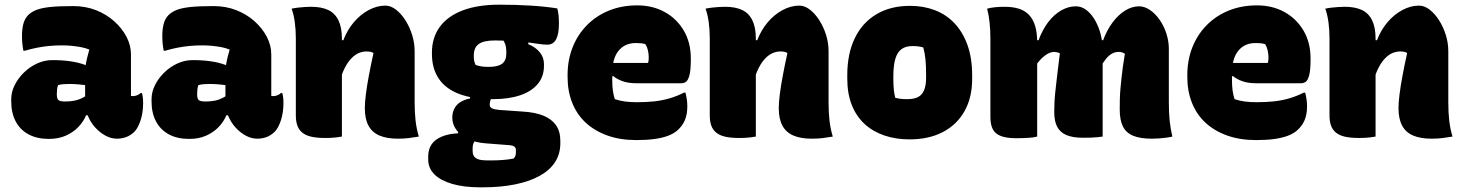

<svg xmlns="http://www.w3.org/2000/svg" viewBox="-20 -584 6260 821"><path d="M540 -351Q540 -337 540 -322.5Q540 -308 540 -293Q540 -278 540 -263.5Q540 -249 540 -234Q540 -219 540 -204Q540 -189 540 -174Q541 -174 544 -173.5Q547 -173 549 -173Q557 -173 566 -176.5Q575 -180 581 -186H587Q589 -180 590.5 -169Q592 -158 592 -144Q592 -103 581.5 -70.5Q571 -38 556 -22Q539 -5 520 2Q501 9 480 9Q455 9 431 -4Q407 -17 387 -39Q367 -61 355.5 -89.5Q344 -118 344 -148Q344 -181 344 -212.5Q344 -244 344 -277Q344 -291 346.5 -306.5Q349 -322 353 -338.5Q357 -355 362 -372Q345 -379 326 -382.5Q307 -386 287 -388Q267 -390 245 -390Q217 -390 190.5 -387.5Q164 -385 138.5 -380Q113 -375 86 -367H80Q77 -382 75.5 -397.5Q74 -413 74 -430Q74 -458 79.5 -480.5Q85 -503 100 -519Q114 -533 135.5 -541.5Q157 -550 194 -554Q231 -558 293 -558Q346 -558 390.5 -540.5Q435 -523 468.5 -493Q502 -463 521 -426.5Q540 -390 540 -351ZM223 -180Q223 -162 230 -156Q237 -150 259 -150Q280 -150 298 -153.5Q316 -157 333.5 -166Q351 -175 370 -189L377 -91H348Q337 -64 315 -41Q293 -18 261.5 -4Q230 10 189 10Q138 10 102 -9.5Q66 -29 47 -65Q28 -101 28 -151V-160Q28 -190 42.5 -219.5Q57 -249 82 -273.5Q107 -298 138.5 -312.5Q170 -327 203 -327Q246 -327 280.5 -322Q315 -317 341 -307.5Q367 -298 383 -285Q392 -279 397.5 -268Q403 -257 405.5 -241.5Q408 -226 408 -205Q386 -213 363 -217Q340 -221 318 -223Q296 -225 277 -225Q263 -225 251 -224Q239 -223 228 -220Q225 -210 224 -201Q223 -192 223 -182Z M1140 -351Q1140 -337 1140 -322.5Q1140 -308 1140 -293Q1140 -278 1140 -263.5Q1140 -249 1140 -234Q1140 -219 1140 -204Q1140 -189 1140 -174Q1141 -174 1144 -173.5Q1147 -173 1149 -173Q1157 -173 1166 -176.5Q1175 -180 1181 -186H1187Q1189 -180 1190.5 -169Q1192 -158 1192 -144Q1192 -103 1181.5 -70.5Q1171 -38 1156 -22Q1139 -5 1120 2Q1101 9 1080 9Q1055 9 1031 -4Q1007 -17 987 -39Q967 -61 955.5 -89.5Q944 -118 944 -148Q944 -181 944 -212.5Q944 -244 944 -277Q944 -291 946.5 -306.5Q949 -322 953 -338.5Q957 -355 962 -372Q945 -379 926 -382.5Q907 -386 887 -388Q867 -390 845 -390Q817 -390 790.5 -387.5Q764 -385 738.5 -380Q713 -375 686 -367H680Q677 -382 675.5 -397.5Q674 -413 674 -430Q674 -458 679.5 -480.5Q685 -503 700 -519Q714 -533 735.5 -541.5Q757 -550 794 -554Q831 -558 893 -558Q946 -558 990.5 -540.5Q1035 -523 1068.5 -493Q1102 -463 1121 -426.5Q1140 -390 1140 -351ZM823 -180Q823 -162 830 -156Q837 -150 859 -150Q880 -150 898 -153.5Q916 -157 933.5 -166Q951 -175 970 -189L977 -91H948Q937 -64 915 -41Q893 -18 861.5 -4Q830 10 789 10Q738 10 702 -9.5Q666 -29 647 -65Q628 -101 628 -151V-160Q628 -190 642.5 -219.5Q657 -249 682 -273.5Q707 -298 738.5 -312.5Q770 -327 803 -327Q846 -327 880.5 -322Q915 -317 941 -307.5Q967 -298 983 -285Q992 -279 997.5 -268Q1003 -257 1005.5 -241.5Q1008 -226 1008 -205Q986 -213 963 -217Q940 -221 918 -223Q896 -225 877 -225Q863 -225 851 -224Q839 -223 828 -220Q825 -210 824 -201Q823 -192 823 -182Z M1771 0Q1748 4 1727.5 6.5Q1707 9 1681 9Q1634 9 1602.5 -4.5Q1571 -18 1555.5 -47Q1540 -76 1540 -122Q1540 -145 1544.5 -181Q1549 -217 1557.5 -262Q1566 -307 1577 -357Q1572 -361 1564 -362.5Q1556 -364 1547 -364Q1531 -364 1515 -357.5Q1499 -351 1483.5 -335.5Q1468 -320 1454.5 -294Q1441 -268 1431 -229L1422 -412H1448Q1465 -456 1493 -489Q1521 -522 1556.5 -541Q1592 -560 1628 -560Q1651 -560 1673.5 -542.5Q1696 -525 1714 -496.5Q1732 -468 1742.5 -434Q1753 -400 1753 -365Q1753 -329 1753 -292.5Q1753 -256 1753 -219.5Q1753 -183 1753 -146Q1753 -103 1757 -68Q1761 -33 1771 0ZM1442 0Q1430 2 1418.5 3.5Q1407 5 1395 5.5Q1383 6 1371 6Q1335 6 1311 0.5Q1287 -5 1272.5 -17Q1258 -29 1251.5 -47Q1245 -65 1245 -91Q1245 -132 1245 -172.5Q1245 -213 1245 -254Q1245 -295 1245 -336.5Q1245 -378 1245 -420Q1245 -457 1240.5 -489.5Q1236 -522 1227 -547Q1241 -550 1255 -551.5Q1269 -553 1283 -554Q1297 -555 1310 -555Q1354 -555 1383 -541.5Q1412 -528 1427 -497.5Q1442 -467 1442 -419Q1442 -348 1442 -277Q1442 -206 1442 -136.5Q1442 -67 1442 0Z M1914 -81Q1914 -102 1922.5 -119Q1931 -136 1948 -147Q1965 -158 1990 -163V-183L2086 -173Q2080 -164 2077 -155Q2074 -146 2074 -136Q2074 -126 2083.5 -121Q2093 -116 2114 -114L2214 -107Q2268 -104 2303.5 -89.5Q2339 -75 2357.5 -48.5Q2376 -22 2376 18V29Q2376 74 2353.5 109Q2331 144 2287.5 168Q2244 192 2182.5 204.5Q2121 217 2044 217H2033Q1964 217 1914 202.5Q1864 188 1837.5 161.5Q1811 135 1811 98V85Q1811 55 1825 34Q1839 13 1868 0.5Q1897 -12 1939 -14V-31L2035 -2Q2022 7 2014.5 14.5Q2007 22 2004 30Q2001 38 2001 50V61Q2001 76 2007.5 85Q2014 94 2028 98Q2042 102 2064 102H2077Q2106 102 2131 100Q2156 98 2176 94Q2182 88 2184 82Q2186 76 2186 67V57Q2186 48 2179.5 43Q2173 38 2161 37L2058 29Q2015 26 1982.5 11Q1950 -4 1932 -28Q1914 -52 1914 -81ZM2121 -425 2239 -421V-395Q2271 -382 2288.5 -360Q2306 -338 2306 -310V-302Q2306 -257 2279.5 -225Q2253 -193 2204 -176.5Q2155 -160 2088 -160Q2004 -160 1945.5 -181.5Q1887 -203 1857 -246.5Q1827 -290 1827 -353V-360Q1827 -423 1860.5 -469Q1894 -515 1958.5 -539.5Q2023 -564 2115 -564Q2187 -564 2250 -560Q2313 -556 2363 -548Q2367 -534 2368.5 -518Q2370 -502 2370 -483Q2370 -439 2358 -416Q2346 -393 2320 -393Q2302 -393 2274 -397.5Q2246 -402 2203 -406.5Q2160 -411 2096 -411Q2049 -411 2027.5 -396Q2006 -381 2006 -347V-340Q2006 -332 2007.5 -324Q2009 -316 2014 -306Q2027 -302 2039 -300Q2051 -298 2070 -298Q2109 -298 2127 -311.5Q2145 -325 2145 -354V-362Q2145 -374 2143 -385Q2141 -396 2135.5 -406Q2130 -416 2121 -425Z M2705 -561Q2771 -561 2822.5 -532.5Q2874 -504 2904 -453Q2934 -402 2934 -334V-331Q2934 -284 2928 -262Q2922 -240 2913 -234Q2904 -228 2894 -228H2702Q2666 -228 2641.5 -237Q2617 -246 2602 -259L2582 -251L2584 -315H2751Q2753 -320 2753.5 -326Q2754 -332 2754 -339Q2754 -354 2750.5 -369Q2747 -384 2740 -395Q2731 -398 2721.5 -399Q2712 -400 2699 -400Q2652 -400 2625 -367Q2598 -334 2598 -269V-240Q2598 -218 2600.5 -198Q2603 -178 2609 -160Q2630 -153 2652.5 -150Q2675 -147 2703 -147Q2744 -147 2777 -150.5Q2810 -154 2841.5 -163Q2873 -172 2905 -188H2911Q2915 -172 2917 -158Q2919 -144 2919 -129Q2919 -94 2908 -69Q2897 -44 2876 -26Q2860 -12 2835.5 -3Q2811 6 2778 10.5Q2745 15 2701 15Q2632 15 2577.5 -4.5Q2523 -24 2485 -59Q2447 -94 2427 -144Q2407 -194 2407 -255V-263Q2407 -327 2428.5 -381.5Q2450 -436 2490 -476.5Q2530 -517 2584.5 -539Q2639 -561 2705 -561Z M3541 0Q3518 4 3497.5 6.5Q3477 9 3451 9Q3404 9 3372.5 -4.5Q3341 -18 3325.5 -47Q3310 -76 3310 -122Q3310 -145 3314.5 -181Q3319 -217 3327.5 -262Q3336 -307 3347 -357Q3342 -361 3334 -362.5Q3326 -364 3317 -364Q3301 -364 3285 -357.5Q3269 -351 3253.5 -335.5Q3238 -320 3224.5 -294Q3211 -268 3201 -229L3192 -412H3218Q3235 -456 3263 -489Q3291 -522 3326.5 -541Q3362 -560 3398 -560Q3421 -560 3443.5 -542.5Q3466 -525 3484 -496.5Q3502 -468 3512.5 -434Q3523 -400 3523 -365Q3523 -329 3523 -292.5Q3523 -256 3523 -219.5Q3523 -183 3523 -146Q3523 -103 3527 -68Q3531 -33 3541 0ZM3212 0Q3200 2 3188.5 3.5Q3177 5 3165 5.5Q3153 6 3141 6Q3105 6 3081 0.5Q3057 -5 3042.5 -17Q3028 -29 3021.5 -47Q3015 -65 3015 -91Q3015 -132 3015 -172.5Q3015 -213 3015 -254Q3015 -295 3015 -336.5Q3015 -378 3015 -420Q3015 -457 3010.5 -489.5Q3006 -522 2997 -547Q3011 -550 3025 -551.5Q3039 -553 3053 -554Q3067 -555 3080 -555Q3124 -555 3153 -541.5Q3182 -528 3197 -497.5Q3212 -467 3212 -419Q3212 -348 3212 -277Q3212 -206 3212 -136.5Q3212 -67 3212 0Z M3871 -559Q3929 -559 3977.5 -540.5Q4026 -522 4061.5 -484.5Q4097 -447 4117 -391.5Q4137 -336 4137 -261V-247Q4137 -167 4104.5 -109Q4072 -51 4012 -19.5Q3952 12 3869 12Q3811 12 3762 -4.5Q3713 -21 3677.5 -53.5Q3642 -86 3622.5 -134.5Q3603 -183 3603 -248V-262Q3603 -354 3635 -420.5Q3667 -487 3727.5 -523Q3788 -559 3871 -559ZM3881 -387Q3853 -387 3835 -374Q3817 -361 3808.5 -332.5Q3800 -304 3800 -257V-246Q3800 -221 3802 -201Q3804 -181 3808 -166Q3819 -163 3830.5 -161.5Q3842 -160 3860 -160Q3888 -160 3905.5 -169Q3923 -178 3931.5 -198.5Q3940 -219 3940 -252V-263Q3940 -301 3937.5 -328.5Q3935 -356 3928 -381Q3918 -384 3907.5 -385.5Q3897 -387 3881 -387Z M4993 0Q4980 3 4965 5Q4950 7 4935.5 8Q4921 9 4905 9Q4856 9 4825.5 -3.5Q4795 -16 4781.5 -43.5Q4768 -71 4768 -116Q4768 -139 4768.5 -160.5Q4769 -182 4771 -204Q4773 -226 4775.5 -249.5Q4778 -273 4781.5 -299Q4785 -325 4790 -354Q4786 -357 4779.5 -359.5Q4773 -362 4764 -362Q4748 -362 4734.5 -354.5Q4721 -347 4708.5 -331.5Q4696 -316 4682 -290V-412H4697Q4713 -455 4737 -487.5Q4761 -520 4790.5 -538.5Q4820 -557 4851 -557Q4874 -557 4897 -541.5Q4920 -526 4938.5 -499.5Q4957 -473 4967.5 -440.5Q4978 -408 4978 -375Q4978 -350 4978 -322Q4978 -294 4978 -265Q4978 -236 4978 -206.5Q4978 -177 4978 -146Q4978 -102 4981.5 -68Q4985 -34 4993 0ZM4695 0Q4687 1 4674.5 2.5Q4662 4 4646.5 4.5Q4631 5 4611 5Q4567 5 4540 -6.5Q4513 -18 4500.5 -42Q4488 -66 4488 -105Q4488 -125 4489 -146.5Q4490 -168 4492.5 -191Q4495 -214 4498 -240Q4501 -266 4504.5 -295Q4508 -324 4512 -356Q4509 -358 4505 -359Q4501 -360 4497 -361Q4493 -362 4489 -362Q4474 -362 4459 -353.5Q4444 -345 4428 -328Q4412 -311 4396 -282V-412H4421Q4437 -456 4461.5 -488.5Q4486 -521 4517 -539Q4548 -557 4580 -557Q4606 -557 4627 -540Q4648 -523 4663.5 -495.5Q4679 -468 4687 -435.5Q4695 -403 4695 -371Q4695 -337 4695 -295Q4695 -253 4695 -205Q4695 -157 4695 -105Q4695 -53 4695 0ZM4415 0Q4407 2 4397.5 3.5Q4388 5 4377 5.5Q4366 6 4353 6.5Q4340 7 4326 7Q4296 7 4274.5 2Q4253 -3 4240 -13.5Q4227 -24 4221 -41.5Q4215 -59 4215 -85Q4215 -142 4215 -197.5Q4215 -253 4215 -308.5Q4215 -364 4215 -419Q4215 -456 4211.5 -488Q4208 -520 4201 -547Q4208 -549 4216.5 -550.5Q4225 -552 4234 -553Q4243 -554 4253.5 -554.5Q4264 -555 4275 -555Q4310 -555 4336 -547Q4362 -539 4379.5 -521Q4397 -503 4406 -474Q4415 -445 4415 -404Q4415 -337 4415 -269.5Q4415 -202 4415 -134.5Q4415 -67 4415 0Z M5355 -561Q5421 -561 5472.5 -532.5Q5524 -504 5554 -453Q5584 -402 5584 -334V-331Q5584 -284 5578 -262Q5572 -240 5563 -234Q5554 -228 5544 -228H5352Q5316 -228 5291.5 -237Q5267 -246 5252 -259L5232 -251L5234 -315H5401Q5403 -320 5403.5 -326Q5404 -332 5404 -339Q5404 -354 5400.5 -369Q5397 -384 5390 -395Q5381 -398 5371.5 -399Q5362 -400 5349 -400Q5302 -400 5275 -367Q5248 -334 5248 -269V-240Q5248 -218 5250.5 -198Q5253 -178 5259 -160Q5280 -153 5302.5 -150Q5325 -147 5353 -147Q5394 -147 5427 -150.5Q5460 -154 5491.5 -163Q5523 -172 5555 -188H5561Q5565 -172 5567 -158Q5569 -144 5569 -129Q5569 -94 5558 -69Q5547 -44 5526 -26Q5510 -12 5485.5 -3Q5461 6 5428 10.5Q5395 15 5351 15Q5282 15 5227.5 -4.5Q5173 -24 5135 -59Q5097 -94 5077 -144Q5057 -194 5057 -255V-263Q5057 -327 5078.5 -381.5Q5100 -436 5140 -476.5Q5180 -517 5234.5 -539Q5289 -561 5355 -561Z M6191 0Q6168 4 6147.5 6.5Q6127 9 6101 9Q6054 9 6022.5 -4.5Q5991 -18 5975.5 -47Q5960 -76 5960 -122Q5960 -145 5964.5 -181Q5969 -217 5977.5 -262Q5986 -307 5997 -357Q5992 -361 5984 -362.5Q5976 -364 5967 -364Q5951 -364 5935 -357.5Q5919 -351 5903.5 -335.5Q5888 -320 5874.5 -294Q5861 -268 5851 -229L5842 -412H5868Q5885 -456 5913 -489Q5941 -522 5976.5 -541Q6012 -560 6048 -560Q6071 -560 6093.5 -542.5Q6116 -525 6134 -496.5Q6152 -468 6162.5 -434Q6173 -400 6173 -365Q6173 -329 6173 -292.5Q6173 -256 6173 -219.5Q6173 -183 6173 -146Q6173 -103 6177 -68Q6181 -33 6191 0ZM5862 0Q5850 2 5838.5 3.5Q5827 5 5815 5.5Q5803 6 5791 6Q5755 6 5731 0.5Q5707 -5 5692.5 -17Q5678 -29 5671.5 -47Q5665 -65 5665 -91Q5665 -132 5665 -172.5Q5665 -213 5665 -254Q5665 -295 5665 -336.5Q5665 -378 5665 -420Q5665 -457 5660.5 -489.5Q5656 -522 5647 -547Q5661 -550 5675 -551.5Q5689 -553 5703 -554Q5717 -555 5730 -555Q5774 -555 5803 -541.5Q5832 -528 5847 -497.5Q5862 -467 5862 -419Q5862 -348 5862 -277Q5862 -206 5862 -136.5Q5862 -67 5862 0Z"/></svg>

Font: Recursive Casual Black
Style: Regular
Weight: 900
Version: Version 1.047